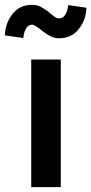

<svg xmlns="http://www.w3.org/2000/svg" viewBox="-61 -773 377 793"><path d="M68 0V-527H190V0ZM184 -615Q165 -615 150.5 -622Q136 -629 118 -642Q83 -671 72 -671Q42 -671 35 -616L-41 -627Q-39 -678 -9 -715.5Q21 -753 71 -753Q91 -753 105 -746Q119 -739 137 -726Q154 -711 164 -704Q174 -697 184 -697Q213 -697 221 -752L296 -741Q294 -690 264 -652.5Q234 -615 184 -615Z"/></svg>

Font: Readex Pro Medium
Style: Regular
Weight: 500
Designer: Bonnie Shaver-Troup, Thomas Jockin
Foundry: Lexend
Version: Version 1.204; ttfautohint (v1.8.4.7-5d5b)